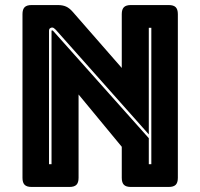

<svg xmlns="http://www.w3.org/2000/svg" viewBox="-20 -740 793 760"><path d="M201 -622Q196 -627 193 -629Q190 -631 186 -631Q182 -631 178 -628Q174 -625 174 -619V-90H184V-617Q184 -618 184.5 -619Q185 -620 186 -620Q187 -620 188.5 -619Q190 -618 191 -617L569 -193V-90H579V-630H569V-208ZM255 0H105Q86 0 77.5 -8.5Q69 -17 69 -36V-684Q69 -703 77.5 -711.5Q86 -720 105 -720H209Q228 -720 241.5 -714Q255 -708 268 -693L462 -471V-684Q462 -703 470.5 -711.5Q479 -720 498 -720H648Q667 -720 675.5 -711.5Q684 -703 684 -684V-36Q684 -17 675.5 -8.5Q667 0 648 0H498Q479 0 470.5 -8.5Q462 -17 462 -36V-159L291 -366V-36Q291 -17 282.5 -8.5Q274 0 255 0Z"/></svg>

Font: Bungee Inline
Style: Regular
Weight: 400
Designer: David Jonathan Ross
Foundry: David Jonathan Ross
Version: Version 1.001;PS 1.0;hotconv 1.0.72;makeotf.lib2.5.5900